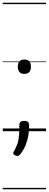

<svg xmlns="http://www.w3.org/2000/svg" viewBox="-20 -950 353 1390"><path d="M156 -415Q133 -415 121 -428.5Q109 -442 109 -467Q109 -493 121 -506Q133 -519 156 -519Q180 -519 192 -506Q204 -493 204 -467Q204 -442 192 -428.5Q180 -415 156 -415ZM107 179Q97 179 86.5 173Q76 167 76 158Q76 154 79 149Q82 144 85 138Q100 110 107.5 86.5Q115 63 117.5 33.5Q120 4 120 -46Q120 -60 128.5 -67.5Q137 -75 155 -75Q174 -75 182.5 -66.5Q191 -58 191 -44Q191 -5 185 31.5Q179 68 165 102Q151 136 128 165Q124 170 119 174.5Q114 179 107 179ZM0 410H313V420H0ZM0 -20H313V0H0ZM0 -505H313V-500H0ZM0 -930H313V-920H0Z"/></svg>

Font: Playwrite DE Grund Guides
Style: Regular
Weight: 400
Designer: Veronika Burian, José Scaglione
Foundry: TypeTogether
Version: Version 1.003